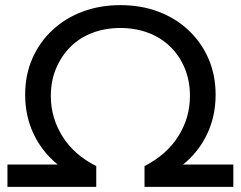

<svg xmlns="http://www.w3.org/2000/svg" viewBox="-20 -728 938 748"><path d="M9 0V-87H205Q145 -135 111.5 -205Q78 -275 78 -359Q78 -436 106 -500Q134 -564 184.5 -611Q235 -658 302.5 -683Q370 -708 449 -708Q529 -708 596 -683Q663 -658 713.5 -611Q764 -564 792 -500Q820 -436 820 -359Q820 -275 786.5 -205Q753 -135 693 -87H889V0H543V-81Q629 -125 674.5 -197Q720 -269 720 -354Q720 -413 700 -461.5Q680 -510 644 -545.5Q608 -581 558 -600Q508 -619 449 -619Q390 -619 340 -600Q290 -581 254.5 -545.5Q219 -510 198.5 -461.5Q178 -413 178 -354Q178 -269 223.5 -196.5Q269 -124 355 -81V0Z"/></svg>

Font: MOST Montserrat Medium
Style: Regular
Weight: 500
Designer: Julieta Ulanovsky
Foundry: Julieta Ulanovsky
Version: Version 8.000;March 11, 2024;FontCreator 15.0.0.2926 64-bit